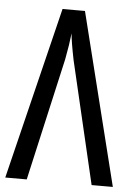

<svg xmlns="http://www.w3.org/2000/svg" viewBox="-52 -754 550 793"><g transform="rotate(5 223.0 -357.0)"><path d="M446 0H358L239 -507Q223 -586 221 -617Q216 -571 204 -508L89 0H0L175 -714H268Z"/></g></svg>

Font: Noto Sans UI Cond
Style: Regular
Weight: 400
Width: 3
Designer: Monotype Design Team
Foundry: Monotype Imaging Inc.
Version: Version 1.001